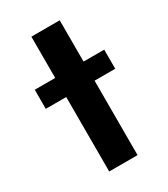

<svg xmlns="http://www.w3.org/2000/svg" viewBox="-175 -731 755 862"><g transform="rotate(-30 202.5 -299.5)"><path d="M385 -435V-336H278V50H131V-336H25V-435H131V-649H278V-435Z"/></g></svg>

Font: BM HANNA
Style: Regular
Weight: 400
Designer: BONGJIN KIM, JAEHYUN KEUM, MINJUNG KIM, JUHEE TAE
Foundry: WOOWA BROTHERS Corporation.
Version: Version 1.000